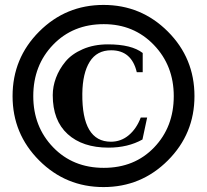

<svg xmlns="http://www.w3.org/2000/svg" viewBox="-20 -747 840 779"><path d="M115 -357Q115 -233 195.5 -149.5Q276 -66 401 -66Q526 -66 605.5 -149Q685 -232 685 -357Q685 -481 604 -565Q523 -649 401 -649Q276 -649 195.5 -565.5Q115 -482 115 -357ZM577 -270 558 -181Q499 -148 420 -148Q315 -148 254.5 -203Q194 -258 194 -361Q194 -396 207 -431Q220 -466 245.5 -497Q271 -528 316 -547.5Q361 -567 418 -567Q514 -567 559 -532V-454H535Q514 -543 431 -543Q373 -543 344 -496.5Q315 -450 314 -367Q312 -172 430 -172Q471 -172 502.5 -198.5Q534 -225 551 -270ZM31 -357Q31 -511 139 -619Q247 -727 400 -727Q553 -727 661 -619Q769 -511 769 -357Q769 -204 661 -96Q553 12 400 12Q247 12 139 -96Q31 -204 31 -357Z"/></svg>

Font: Justus
Style: Bold
Weight: 700
Version: Version 001.001